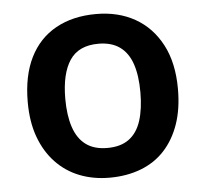

<svg xmlns="http://www.w3.org/2000/svg" viewBox="-45 -599 704 657"><g transform="rotate(-5 307.0 -271.0)"><path d="M565 -272Q565 -204 547 -152Q529 -100 495.5 -63.5Q462 -27 413.5 -8.5Q365 10 306 10Q250 10 203 -8.5Q156 -27 121.5 -63.5Q87 -100 68 -152Q49 -204 49 -272Q49 -362 80 -424.5Q111 -487 169.5 -519.5Q228 -552 308 -552Q384 -552 441.5 -519.5Q499 -487 532 -424.5Q565 -362 565 -272ZM178 -272Q178 -215 191.5 -174.5Q205 -134 233.5 -113Q262 -92 307 -92Q353 -92 381.5 -113Q410 -134 423 -174.5Q436 -215 436 -272Q436 -330 422.5 -369.5Q409 -409 380.5 -429.5Q352 -450 307 -450Q239 -450 208.5 -404Q178 -358 178 -272Z"/></g></svg>

Font: Noto Sans Hebrew SemiBold
Style: Regular
Weight: 600
Designer: Monotype Design Team
Foundry: Monotype Imaging Inc.
Version: Version 2.003